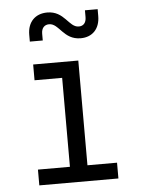

<svg xmlns="http://www.w3.org/2000/svg" viewBox="-55 -826 709 873"><g transform="rotate(-5 300.0 -390.0)"><path d="M335 -650C388 -650 423 -685 423 -744V-775H365V-744C365 -718 352 -704 331 -704C285 -704 272 -780 193 -780C139 -780 103 -745 103 -686V-655H162V-686C162 -712 176 -726 197 -726C243 -726 256 -650 335 -650ZM450 0V-72H315V-550H109V-478H235V-72H89V0Z"/></g></svg>

Font: Tekne LDO Light
Style: Regular
Weight: 300
Monospace: yes
Designer: Alessio Laiso, Mario Rullo, Paolo Rosset
Foundry: Alessio Laiso
Version: Version 1.000;hotconv 1.0.109;makeotfexe 2.5.65596